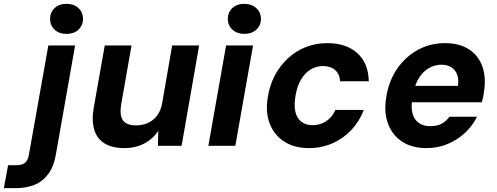

<svg xmlns="http://www.w3.org/2000/svg" viewBox="-132 -757 2579 997"><path d="M-112 220 -90 101H-50Q-17 101 -2 88.5Q13 76 18 47L119 -521H258L158 46Q147 109 118 147.5Q89 186 46.5 203Q4 220 -50 220ZM214 -581Q175 -581 151.5 -603Q128 -625 128 -659Q128 -693 151.5 -715Q175 -737 214 -737Q252 -737 275.5 -715Q299 -693 299 -659Q299 -625 275.5 -603Q252 -581 214 -581Z M513 12Q451 12 411.5 -12Q372 -36 357.5 -83Q343 -130 355 -199L412 -521H551L497 -214Q488 -158 506.5 -132Q525 -106 575 -106Q608 -106 636 -118.5Q664 -131 683.5 -156.5Q703 -182 710 -221L762 -521H902L811 0H688L690 -78Q663 -36 617.5 -12Q572 12 513 12Z M950 0 1042 -521H1182L1090 0ZM1137 -581Q1099 -581 1075 -603Q1051 -625 1051 -659Q1051 -693 1074.5 -715Q1098 -737 1136 -737Q1174 -737 1198.5 -715Q1223 -693 1223 -659Q1223 -625 1199 -603Q1175 -581 1137 -581Z M1472 12Q1397 12 1344.5 -21.5Q1292 -55 1269 -114Q1246 -173 1258 -248Q1267 -311 1294 -363Q1321 -415 1362.5 -453.5Q1404 -492 1456 -512.5Q1508 -533 1567 -533Q1666 -533 1723.5 -481Q1781 -429 1783 -335H1634Q1632 -372 1608.5 -393Q1585 -414 1545 -414Q1508 -414 1478 -394.5Q1448 -375 1428.5 -339.5Q1409 -304 1402 -256Q1396 -222 1399 -194Q1402 -166 1413.5 -147Q1425 -128 1444.5 -117.5Q1464 -107 1491 -107Q1518 -107 1540.5 -116.5Q1563 -126 1581 -143.5Q1599 -161 1609 -186H1757Q1734 -126 1692 -81.5Q1650 -37 1593.5 -12.5Q1537 12 1472 12Z M2083 12Q2008 12 1957 -21Q1906 -54 1883.5 -113Q1861 -172 1873 -249Q1882 -311 1908 -362.5Q1934 -414 1975 -452.5Q2016 -491 2067 -512Q2118 -533 2178 -533Q2254 -533 2303.5 -500.5Q2353 -468 2373 -411Q2393 -354 2381 -281Q2380 -268 2377 -254.5Q2374 -241 2370 -226H1968L1983 -311H2246Q2251 -346 2241.5 -370.5Q2232 -395 2211 -408Q2190 -421 2160 -421Q2126 -421 2096 -404Q2066 -387 2044.5 -354Q2023 -321 2014 -270L2009 -241Q2002 -199 2010 -168Q2018 -137 2041.5 -119.5Q2065 -102 2101 -102Q2140 -102 2163 -115.5Q2186 -129 2202 -151H2345Q2323 -105 2283.5 -68Q2244 -31 2193 -9.5Q2142 12 2083 12Z"/></svg>

Font: DM Sans 10pt ExtraBold
Style: Italic
Weight: 800
Italic angle: -10°
Version: Version 4.004;gftools[0.9.30]